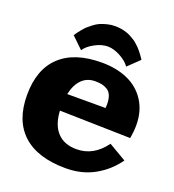

<svg xmlns="http://www.w3.org/2000/svg" viewBox="-148 -940 966 1065"><g transform="rotate(20 335.0 -407.5)"><path d="M482.9 -634.8Q463.9 -662.6 424.3 -683.8Q384.8 -705.1 350.1 -705.1Q314 -705.1 274.2 -683.6Q234.4 -662.1 216.8 -634.8L149.9 -699.2Q158.7 -712.4 161.9 -717Q165 -721.7 178.2 -737.8Q191.4 -753.9 200.9 -762.7Q210.4 -771.5 228.3 -785.2Q246.1 -798.8 262.9 -806.2Q279.8 -813.5 302.7 -819.3Q325.7 -825.2 350.1 -825.2Q368.2 -825.2 385.5 -822.3Q402.8 -819.3 416.5 -814.9Q430.2 -810.5 444.1 -803.2Q458 -795.9 468 -789.3Q478 -782.7 489 -772.7Q500 -762.7 506.6 -756.1Q513.2 -749.5 521.5 -738.8Q529.8 -728 533.2 -723.4Q536.6 -718.8 543 -709.5Q549.3 -700.2 549.8 -699.2ZM350.1 -609.9Q437 -609.9 503.7 -580.1Q570.3 -550.3 608.6 -490.5Q647 -430.7 647 -348.1Q647 -310.1 639.2 -270L221.2 -279.8Q225.6 -197.3 266.1 -153.6Q306.6 -109.9 379.9 -109.9Q480.5 -109.9 547.9 -203.1L651.9 -142.1Q603.5 -73.2 529.3 -31.7Q455.1 9.8 359.9 9.8Q193.8 9.8 106.9 -69.3Q20 -148.4 20 -299.8Q20 -451.2 104.7 -530.5Q189.5 -609.9 350.1 -609.9ZM350.1 -500Q302.7 -500 271.5 -468.8Q240.2 -437.5 228 -379.9H454.1Q455.1 -387.7 455.1 -401.9Q455.1 -432.6 446.8 -452.9Q438.5 -473.1 422.9 -482.9Q407.2 -492.7 390.4 -496.3Q373.5 -500 350.1 -500Z"/></g></svg>

Font: Zantroke
Style: Regular
Weight: 500
Foundry: gluk
Version: Version 0.36